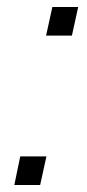

<svg xmlns="http://www.w3.org/2000/svg" viewBox="-20 -530 250 550"><path d="M112 -428 130 -510H204L186 -428ZM21 0 38 -82H113L95 0Z"/></svg>

Font: Saira Expanded Light
Style: Italic
Weight: 300
Width: 7
Italic angle: -12°
Designer: Hector Gatti with collaboration of the Omnibus-Type team
Foundry: Omnibus-Type
Version: Version 1.101